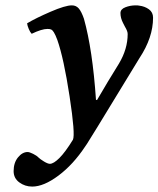

<svg xmlns="http://www.w3.org/2000/svg" viewBox="-20 -459 591 716"><path d="M181.2 -337.9Q176.3 -346.2 171.6 -348.6Q167 -351.1 157.2 -351.1Q135.7 -351.1 98.1 -333Q92.3 -338.9 87.2 -351.1Q82 -363.3 81.1 -372.1Q113.8 -391.6 168.7 -415.3Q223.6 -439 248 -439Q263.7 -439 273.7 -427.5Q283.7 -416 293 -389.2Q325.2 -273.9 337.9 -86.9L341.8 -85.9Q381.8 -154.8 423.8 -222.2Q456.1 -276.4 456.1 -332Q456.1 -337.9 453.6 -344.2Q451.2 -350.6 446 -359.4Q440.9 -368.2 439 -373Q429.2 -391.6 429.2 -410.2Q429.2 -424.8 447.5 -431.9Q465.8 -439 485.8 -439Q495.1 -439 499 -438Q520 -435.5 535.4 -424.3Q550.8 -413.1 550.8 -393.1Q550.8 -318.8 500 -242.2Q474.1 -199.7 422.1 -114.5Q370.1 -29.3 344.2 13.2L309.1 69.8Q308.6 70.8 304.4 77.4Q300.3 84 297.9 86.9Q252.9 154.8 198 195.8Q143.1 236.8 100.1 236.8Q73.2 236.8 52 221.2Q30.8 205.6 30.8 179.2Q30.8 147.9 47.1 127.9Q63.5 107.9 83 107.9Q89.8 107.9 103.5 114.7Q117.2 121.6 123 127.9Q129.4 134.3 143.8 143.1Q158.2 151.9 166 151.9Q179.7 151.9 201.4 130.4Q223.1 108.9 252 62Q261.2 42.5 239.5 -99.6Q217.8 -241.7 193.8 -310.1Q186.5 -329.6 181.2 -337.9Z"/></svg>

Font: Common Serif
Style: Bold Italic
Weight: 700
Italic angle: -12°
Designer: Philipp H. Poll, Khaled Hosny
Foundry: Stefan Peev, Context Ltd.
Version: Version 1.026